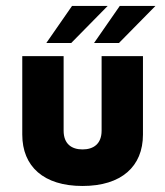

<svg xmlns="http://www.w3.org/2000/svg" viewBox="-20 -615 555 644"><path d="M135.3 -470.7H218.8L341.3 -595.2H221.7ZM295.4 -470.7H378.9L501.5 -595.2H381.8ZM256.8 8.8C387.2 8.8 459.5 -56.6 459.5 -163.6V-426.8H320.8V-176.8C320.8 -132.3 293.5 -113.8 256.8 -113.8C220.2 -113.8 193.4 -132.3 193.4 -176.8V-426.8H54.7V-163.6C54.7 -56.6 126.5 8.8 256.8 8.8Z"/></svg>

Font: Now ExtraBold
Style: Regular
Weight: 800
Designer: Alfredo Marco Pradil
Foundry: Alfredo Marco Pradil
Version: Version 1.200;hotconv 1.0.109;makeotfexe 2.5.65596